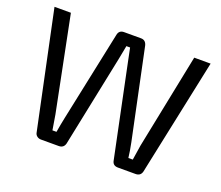

<svg xmlns="http://www.w3.org/2000/svg" viewBox="-115 -857 1178 1024"><g transform="rotate(20 474.0 -345.0)"><path d="M917 -690 777 -26Q770 0 742 0H642Q613 0 608 -27L500 -546Q494 -572 484 -624H463L448 -546L341 -27Q334 0 306 0H205Q192 0 182.5 -7.5Q173 -15 171 -26L31 -690H124L232 -152Q234 -143 246 -67H269Q277 -114 285 -152L392 -661Q397 -690 426 -690H522Q549 -690 556 -661L663 -152Q673 -103 677 -67H702Q711 -127 715 -151L824 -690Z"/></g></svg>

Font: Exo 2
Style: Regular
Weight: 400
Designer: Natanael Gama
Version: Version 1.001;PS 001.001;hotconv 1.0.70;makeotf.lib2.5.58329